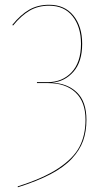

<svg xmlns="http://www.w3.org/2000/svg" viewBox="-20 -710 437 809"><path d="M187 -689.9Q252.4 -689.9 289.3 -644.5Q326.2 -599.1 326.2 -525.4Q326.2 -449.2 289.3 -407.5Q252.4 -365.7 198.7 -361.8Q264.6 -358.9 304.4 -320.3Q344.2 -281.7 344.2 -205.1Q344.2 -155.8 330.1 -116.5Q315.9 -77.1 282.7 -41.5Q249.5 -5.9 193.4 23.7Q137.2 53.2 55.2 79.1L54.7 75.2Q162.1 41.5 225.8 -0.7Q289.6 -43 314.9 -91.6Q340.3 -140.1 340.3 -205.1Q340.3 -281.2 298.1 -320.6Q255.9 -359.9 182.6 -359.9H135.7V-363.8H180.2Q242.7 -363.8 282 -405.8Q321.3 -447.8 321.3 -525.4Q321.3 -597.2 285.9 -641.6Q250.5 -686 187 -686Q140.6 -686 105 -665.3Q69.3 -644.5 34.7 -602.1L32.2 -605.5Q66.9 -648.4 103.3 -669.2Q139.6 -689.9 187 -689.9Z"/></svg>

Font: Fira Sans Compressed Four
Style: Regular
Weight: 100
Width: 1
Designer: Carrois Corporate & Edenspiekermann AG
Foundry: Carrois Corporate GbR & Edenspiekermann AG
Version: Version 4.203;PS 004.203;hotconv 1.0.88;makeotf.lib2.5.64775